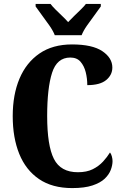

<svg xmlns="http://www.w3.org/2000/svg" viewBox="-20 -951 631 981"><path d="M349 10Q247 10 179.5 -36Q112 -82 78.5 -164.5Q45 -247 45 -358Q45 -467 79.5 -549Q114 -631 181.5 -677.5Q249 -724 348 -724Q452 -724 503 -689.5Q554 -655 554 -606Q554 -568 522.5 -542Q491 -516 426 -516Q426 -550 418 -582Q410 -614 391.5 -635.5Q373 -657 339 -657Q271 -657 246 -579Q221 -501 221 -358Q221 -207 255.5 -139Q290 -71 378 -71Q423 -71 454 -86.5Q485 -102 506.5 -125.5Q528 -149 542 -172Q548 -165 551.5 -152Q555 -139 555 -128Q555 -107 546 -83Q537 -59 515 -38Q493 -17 452.5 -3.5Q412 10 349 10ZM260 -771Q251 -794 232.5 -820.5Q214 -847 194.5 -873Q175 -899 162 -918V-931H238Q247 -919 263.5 -902.5Q280 -886 298 -869Q316 -852 328 -838Q341 -852 358.5 -869Q376 -886 393 -902.5Q410 -919 419 -931H495V-918Q482 -899 462.5 -873Q443 -847 424.5 -820.5Q406 -794 397 -771Z"/></svg>

Font: Noto Serif Lao ExtraCondensed Black
Style: Regular
Weight: 900
Width: 2
Designer: Monotype Design Team
Foundry: Monotype Imaging Inc.
Version: Version 2.003; ttfautohint (v1.8.4.7-5d5b)